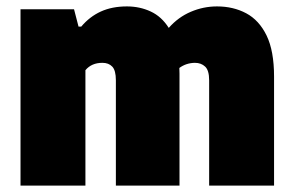

<svg xmlns="http://www.w3.org/2000/svg" viewBox="-20 -579 916 599"><path d="M44 0V-550H211L225 -496H233.5Q259.5 -527 294.5 -543Q329.5 -559 376 -559Q416 -559 450 -543.2Q484 -527.5 506.5 -492Q536 -525.5 575.2 -542.2Q614.5 -559 657 -559Q708 -559 748.2 -537.5Q788.5 -516 811.8 -468Q835 -420 835 -340V0H632.5V-328.5Q632.5 -359.5 620 -371.2Q607.5 -383 588 -383Q560.5 -382.5 539.5 -367Q540 -358.5 540 -350V0H341.5V-328.5Q341.5 -359.5 330.2 -371.2Q319 -383 299.5 -383Q265.5 -383 246.5 -360V0Z"/></svg>

Font: Encode Sans SmCnd Black
Style: Regular
Weight: 900
Width: 4
Designer: Multiple Designers
Foundry: Impallari Type
Version: Version 3.002; ttfautohint (v1.8.3) -l 8 -r 50 -G 200 -x 14 